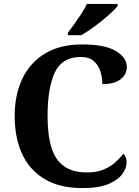

<svg xmlns="http://www.w3.org/2000/svg" viewBox="-20 -951 708 981"><path d="M401 10Q285 10 208 -36Q131 -82 93 -164.5Q55 -247 55 -358Q55 -466 94 -548.5Q133 -631 210 -677.5Q287 -724 400 -724Q515 -724 571.5 -690.5Q628 -657 628 -608Q628 -571 596 -546Q564 -521 503 -521Q503 -554 493 -586Q483 -618 459 -639Q435 -660 393 -660Q298 -660 260.5 -581.5Q223 -503 223 -358Q223 -262 242.5 -198Q262 -134 306.5 -102Q351 -70 425 -70Q474 -70 509 -84.5Q544 -99 568.5 -121Q593 -143 610 -165Q618 -159 622.5 -147Q627 -135 627 -122Q627 -94 606 -63.5Q585 -33 536 -11.5Q487 10 401 10ZM327 -784Q342 -803 360.5 -829Q379 -855 396.5 -882Q414 -909 424 -931H581V-921Q572 -908 550.5 -888Q529 -868 502 -846Q475 -824 447 -804.5Q419 -785 395 -771H327Z"/></svg>

Font: Noto Serif Khojki
Style: Bold
Weight: 700
Version: Version 2.003